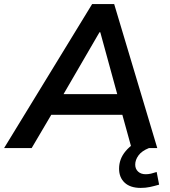

<svg xmlns="http://www.w3.org/2000/svg" viewBox="-60 -725 830 940"><path d="M-40 0 391 -705H499L710 0H584L539 -163H191L95 0ZM427 -567 251 -264H514L431 -567ZM629 195Q578 195 550.5 169.5Q523 144 523 101Q523 53 555 15Q587 -23 636 -42L669 0Q634 14 618 36Q602 58 602 81Q602 102 616 115Q630 128 653 128Q667 128 679.5 125Q692 122 707 117L719 179Q695 186 674 190.5Q653 195 629 195Z"/></svg>

Font: Mulish
Style: Bold Italic
Weight: 700
Italic angle: -9°
Designer: Vernon Adams
Foundry: Vernon Adams
Version: Version 3.603; ttfautohint (v1.8.3)